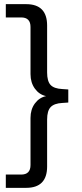

<svg xmlns="http://www.w3.org/2000/svg" viewBox="-20 -725 395 925"><path d="M8 180V116H82Q127 116 127 70V-157Q127 -198 148 -226.5Q169 -255 202 -262Q169 -269 148 -298Q127 -327 127 -368V-595Q127 -641 82 -641H8V-705H106Q207 -705 207 -602V-376Q207 -334 223.5 -316Q240 -298 280 -296L309 -294V-231L280 -229Q241 -227 224 -209Q207 -191 207 -149V77Q207 180 106 180Z"/></svg>

Font: Mulish
Style: Regular
Weight: 400
Designer: Vernon Adams
Foundry: Vernon Adams
Version: Version 3.603; ttfautohint (v1.8.3)